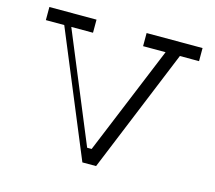

<svg xmlns="http://www.w3.org/2000/svg" viewBox="-100 -824 1063 948"><g transform="rotate(15 431.5 -350.5)"><path d="M823 -700H537V-633H652L423 -77H400L170 -633H281V-700H40V-633H134L396 -1H466L725 -633H823Z"/></g></svg>

Font: Space Cowgirl Light
Style: Regular
Weight: 300
Designer: Valery Marier
Foundry: Valery Marier
Version: Version 1.000;hotconv 1.0.109;makeotfexe 2.5.65596